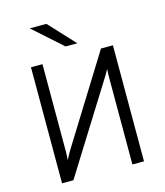

<svg xmlns="http://www.w3.org/2000/svg" viewBox="-132 -1020 962 1119"><g transform="rotate(-15 349.0 -460.5)"><path d="M102 0V-700H171.5V-181.5Q171.5 -169 171 -152.8Q170.5 -136.5 169.5 -122Q176.5 -136 184.5 -150.8Q192.5 -165.5 199.5 -177L524.5 -700H596.5V0H526.5V-510.5Q526.5 -551 528.5 -575.5Q521.5 -562.5 511.2 -545.5Q501 -528.5 493.5 -516.5L170.5 0ZM328.5 -765 153.5 -921H254.5L399.5 -765Z"/></g></svg>

Font: Overpass Light
Style: Regular
Weight: 300
Designer: Delve Withrington, Dave Bailey, Thomas Jockin
Foundry: Delve Fonts LLC
Version: Version 4.000; ttfautohint (v1.8.3)